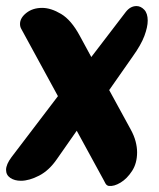

<svg xmlns="http://www.w3.org/2000/svg" viewBox="-20 -599 525 633"><path d="M49 -3Q28 -3 14 -12.5Q0 -22 0 -39Q0 -57 18 -81L171 -282L50 -504Q46 -511 46 -520Q46 -540 67 -556.5Q88 -573 119 -573Q148 -573 181.5 -553Q215 -533 243 -481L281 -411L395 -560Q410 -579 430 -579Q444 -579 455.5 -567Q467 -555 467 -531Q467 -510 456 -480.5Q445 -451 417 -412L340 -302L411 -172Q422 -152 427 -133Q432 -114 432 -97Q432 -61 415.5 -35.5Q399 -10 377.5 3Q356 16 339 14Q336 14 332 11Q328 8 322 -5L233 -168L168 -75Q142 -37 109 -20Q76 -3 49 -3Z"/></svg>

Font: Protest Riot
Style: Regular
Weight: 400
Designer: Octavio Pardo
Foundry: Ashler Design
Version: Version 2.005; ttfautohint (v1.8.4.7-5d5b)